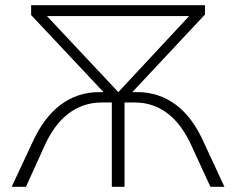

<svg xmlns="http://www.w3.org/2000/svg" viewBox="-20 -720 910 740"><path d="M25 0 103 -167Q148 -267 213.5 -316Q279 -365 362 -365H379L100 -662V-700H770V-664L490 -365H509Q592 -365 657.5 -316.5Q723 -268 767 -168L845 0H791L721 -152Q683 -239 627 -282Q571 -325 500 -325H460V0H411V-325H372Q300 -325 243.5 -282Q187 -239 149 -152L80 0ZM436 -365 709 -658H161Z"/></svg>

Font: Montserrat Light
Style: Regular
Weight: 300
Designer: Julieta Ulanovsky
Foundry: Julieta Ulanovsky
Version: Version 9.000; ttfautohint (v1.8.4.7-5d5b)